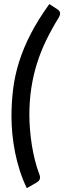

<svg xmlns="http://www.w3.org/2000/svg" viewBox="-20 -800 324 971"><path d="M128.5 -218.5Q128.5 -183 131.8 -143.8Q135 -104.5 141.2 -65.2Q147.5 -26 157 11.5Q166.5 49 179 81.5Q182.5 90.5 182.5 97Q182.5 103.5 180 108.5Q177.5 113.5 173.5 117Q169.5 120.5 164.5 123.5L115.5 151.5Q95 109 80.2 63Q65.5 17 56.2 -29.5Q47 -76 42.5 -121.8Q38 -167.5 38 -209.5Q38 -282 46.5 -350.5Q55 -419 76.8 -488Q98.5 -557 135.5 -628.8Q172.5 -700.5 229.5 -779.5L272.5 -751.5Q276 -748.5 279.2 -745Q282.5 -741.5 283.5 -736.5Q284.5 -731.5 283 -725Q281.5 -718.5 276 -709.5Q241.5 -653.5 214 -597Q186.5 -540.5 167.5 -480.5Q148.5 -420.5 138.5 -355.5Q128.5 -290.5 128.5 -218.5Z"/></svg>

Font: Lato 2
Style: Italic
Weight: 600
Italic angle: -7°
Designer: Lukasz Dziedzic with Adam Twardoch and Botio Nikoltchev
Foundry: tyPoland Lukasz Dziedzic
Version: Version 2.015; 2015-08-06; http://www.latofonts.com/